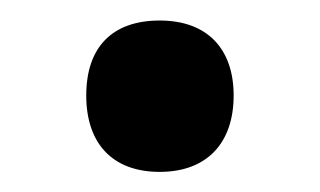

<svg xmlns="http://www.w3.org/2000/svg" viewBox="-20 -155 315 189"><path d="M64.9 -61C64.9 -14.2 90.3 14.2 137.2 14.2C184.1 14.2 210 -14.6 210 -61C210 -106.4 184.6 -134.8 137.2 -134.8C90.3 -134.8 64.9 -108.4 64.9 -61Z"/></svg>

Font: Open Sans 600
Style: Regular
Weight: 600
Foundry: Ascender Corporation
Version: Version 1.100;PS 001.100;hotconv 1.0.88;makeotf.lib2.5.64775